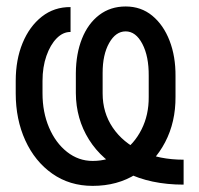

<svg xmlns="http://www.w3.org/2000/svg" viewBox="-20 -573 624 602"><path d="M555.7 -72.3V5.9Q451.7 5.9 375.7 -32.2Q299.8 -70.3 259 -135.3Q218.3 -200.2 217.8 -281.2V-343.8Q218.3 -404.8 237.1 -451.9Q255.9 -499 291 -525.9Q326.2 -552.7 374 -552.7Q422.4 -552.7 457.5 -523.7Q492.7 -494.6 511.7 -445.3Q530.8 -396 530.3 -334V-269.5Q530.8 -190.4 497.8 -127.2Q464.8 -64 406.5 -27.1Q348.1 9.8 270.5 9.8Q198.2 9.8 143.8 -28.6Q89.4 -66.9 59.3 -132.8Q29.3 -198.7 29.3 -280.3V-319.3Q29.3 -385.7 50.8 -438Q72.3 -490.2 111.1 -520.8Q149.9 -551.3 201.2 -550.8V-472.7Q177.7 -473.1 157.7 -452.9Q137.7 -432.6 125.5 -397.7Q113.3 -362.8 113.3 -319.3V-280.3Q113.3 -221.2 133.8 -173.1Q154.3 -125 190.2 -96.7Q226.1 -68.4 270.5 -68.4Q321.3 -68.4 361.1 -95Q400.9 -121.6 423.8 -167.2Q446.8 -212.9 446.3 -269.5V-335Q446.8 -396.5 426.3 -435.5Q405.8 -474.6 374 -474.6Q342.8 -474.6 322.3 -438.2Q301.8 -401.9 301.8 -344.7V-280.3Q301.8 -219.7 333.5 -172.9Q365.2 -126 422.4 -99.1Q479.5 -72.3 555.7 -72.3Z"/></svg>

Font: Inter Tight
Style: Regular
Weight: 400
Designer: Rasmus Andersson
Foundry: rsms
Version: Version 3.002